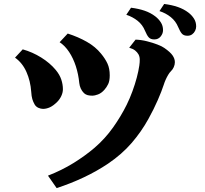

<svg xmlns="http://www.w3.org/2000/svg" viewBox="-20 -899 1040 973"><path d="M812 -878.9Q851.1 -874 881.3 -863.5Q911.6 -853 935.1 -835Q951.7 -822.3 962.9 -804.9Q974.1 -787.6 974.1 -765.1Q974.1 -753.9 968.8 -742.9Q963.4 -731.9 953.6 -724.9Q943.8 -717.8 930.2 -717.8Q911.1 -717.8 901.9 -728.3Q892.6 -738.8 882.8 -762.2Q870.6 -792 845.5 -812.3Q820.3 -832.5 788.1 -842.8ZM644 -859.9Q683.1 -855 713.4 -844.5Q743.7 -834 767.1 -815.9Q783.7 -803.2 794.9 -785.9Q806.2 -768.6 806.2 -746.1Q806.2 -729 794.2 -714.1Q782.2 -699.2 762.2 -699.2Q743.2 -699.2 733.9 -709.5Q724.6 -719.7 714.8 -743.2Q702.6 -773.4 677.5 -793.5Q652.3 -813.5 620.1 -824.2ZM323.2 -729Q376.5 -711.9 420.2 -687Q463.9 -662.1 492.2 -627Q513.2 -601.6 524.7 -576.7Q536.1 -551.8 536.1 -517.1Q536.1 -489.3 528.3 -473.1Q520.5 -457 509.8 -444.8Q494.1 -426.8 476.6 -420.4Q459 -414.1 449.2 -414.1Q435.1 -414.1 424.6 -416.7Q414.1 -419.4 405.8 -426.8Q395 -437.5 389.2 -450.7Q383.3 -463.9 381.8 -478Q377.4 -522.9 364.3 -563.5Q351.1 -604 330.3 -635.5Q309.6 -667 282.2 -685.1ZM667 -698.2Q695.3 -697.3 724.6 -689.9Q753.9 -682.6 777.8 -673.3Q801.8 -664.1 813 -655.8Q843.3 -634.8 854.7 -617.9Q866.2 -601.1 866.2 -584Q866.2 -571.3 860.6 -558.8Q855 -546.4 846.2 -538.1Q839.4 -531.7 832.3 -519.8Q825.2 -507.8 819.3 -494.6Q813.5 -481.4 810.1 -470.2Q799.3 -437 779.5 -391.6Q759.8 -346.2 731.9 -295.9Q696.3 -231.4 647 -174.3Q597.7 -117.2 527.8 -69.8Q470.2 -31.2 404.5 -0.2Q338.9 30.8 267.1 54.2L223.1 -8.8Q293 -36.1 351.6 -72.3Q410.2 -108.4 459 -149.9Q512.7 -196.3 552.7 -252.7Q592.8 -309.1 622.1 -368.2Q638.2 -400.9 651.1 -436.3Q664.1 -471.7 673.1 -505.6Q682.1 -539.6 686 -566.9Q688.5 -583.5 688.2 -597.7Q688 -611.8 682.1 -623Q675.8 -634.3 664.8 -643.1Q653.8 -651.9 634.8 -657.2ZM95.2 -648.9Q144 -635.3 188.5 -607.7Q232.9 -580.1 262.2 -544.9Q282.2 -521 290.5 -496.1Q298.8 -471.2 298.8 -446.8Q298.8 -430.2 290.8 -412.8Q282.7 -395.5 270 -382.8Q250.5 -363.3 232.7 -355.2Q214.8 -347.2 198.2 -347.2Q187 -347.2 174.8 -352.5Q162.6 -357.9 155.8 -369.1Q147.9 -382.8 143.8 -396.7Q139.6 -410.6 138.2 -434.1Q134.3 -488.8 114 -534.4Q93.8 -580.1 56.2 -606.9Z"/></svg>

Font: BIZ UDPMincho
Style: Bold
Weight: 700
Designer: TypeBank Co., Ltd.
Foundry: Morisawa Inc.
Version: Version 1.06